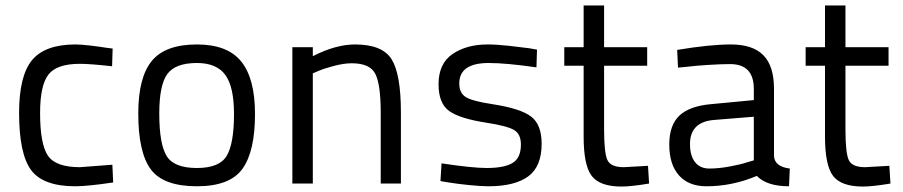

<svg xmlns="http://www.w3.org/2000/svg" viewBox="-20 -673 3310 704"><path d="M257 -510Q277 -510 311 -506Q345 -502 369 -498L393 -495L391 -430Q311 -439 273 -439Q188 -439 157.5 -399.5Q127 -360 127 -259Q127 -145 155.5 -102.5Q184 -60 273 -60L392 -69L395 -4Q301 10 256 10Q138 10 94 -49.5Q50 -109 50 -259Q50 -395 97.5 -452.5Q145 -510 257 -510Z M702 -510Q814 -510 864.5 -447.5Q915 -385 915 -255Q915 -118 869 -54Q823 10 702 10Q579 10 533 -52Q487 -114 487 -257Q487 -389 536.5 -449.5Q586 -510 702 -510ZM702 -57Q785 -57 811.5 -102Q838 -147 838 -255Q838 -355 806 -398.5Q774 -442 702 -442Q623 -442 593.5 -401.5Q564 -361 564 -257Q564 -145 591 -101Q618 -57 702 -57Z M1127 0H1052V-500H1127V-467Q1211 -510 1282 -510Q1382 -510 1416 -455.5Q1450 -401 1450 -260V0H1376V-259Q1376 -364 1356 -402.5Q1336 -441 1270 -441Q1241 -441 1205 -431.5Q1169 -422 1148 -413L1127 -404Z M1949 -491 1947 -426Q1836 -442 1772 -442Q1664 -442 1664 -367Q1664 -332 1688 -317Q1712 -302 1786 -291Q1889 -275 1927.5 -245.5Q1966 -216 1966 -146Q1966 -62 1916.5 -26Q1867 10 1771 10Q1743 10 1699 5.5Q1655 1 1625 -4L1595 -9L1599 -74Q1713 -57 1764 -57Q1829 -57 1859.5 -75.5Q1890 -94 1890 -143Q1890 -181 1865.5 -196Q1841 -211 1764 -223Q1666 -238 1627 -266Q1588 -294 1588 -364Q1588 -440 1639.5 -475Q1691 -510 1768 -510Q1801 -510 1846.5 -505Q1892 -500 1921 -496Z M2353 -432H2195V-199Q2195 -113 2207 -86.5Q2219 -60 2267 -60L2356 -65L2360 0Q2294 11 2259 11Q2180 11 2150 -27.5Q2120 -66 2120 -172V-432H2049V-500H2120V-653H2195V-500H2353Z M2818 -347V-101Q2820 -62 2876 -55L2873 10Q2792 10 2755 -28Q2665 10 2570 10Q2505 10 2469.5 -30Q2434 -70 2434 -143Q2434 -214 2471 -249Q2508 -284 2586 -291L2744 -306V-347Q2744 -438 2657 -438Q2625 -438 2577 -435Q2529 -432 2497 -428L2466 -425L2463 -490Q2583 -510 2660 -510Q2740 -510 2779 -470.5Q2818 -431 2818 -347ZM2744 -245 2596 -233Q2510 -225 2510 -145Q2510 -102 2528.5 -78.5Q2547 -55 2581 -55Q2615 -55 2655.5 -62.5Q2696 -70 2720 -78L2744 -85Z M3238 -432H3080V-199Q3080 -113 3092 -86.5Q3104 -60 3152 -60L3241 -65L3245 0Q3179 11 3144 11Q3065 11 3035 -27.5Q3005 -66 3005 -172V-432H2934V-500H3005V-653H3080V-500H3238Z"/></svg>

Font: TitilliumText22L Rg
Style: Regular
Weight: 400
Designer: Campivisivi
Foundry: Campivisivi
Version: 1.000